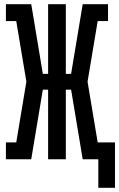

<svg xmlns="http://www.w3.org/2000/svg" viewBox="-20 -755 565 910"><path d="M446 135V0H372L317 -330H292V0H208V-330H183L128 0H8V-80H57L105 -368L57 -655H8V-735H128L136 -688L183 -405H208V-735H292V-405H317L372 -735H492V-655H443L395 -368L443 -80H525V135Z"/></svg>

Font: Iosevka Slab Medium
Style: Regular
Weight: 500
Monospace: yes
Designer: Belleve Invis
Foundry: Belleve Invis
Version: Version 11.1.1; ttfautohint (v1.8.3)